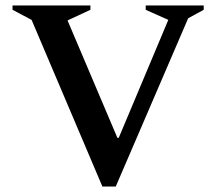

<svg xmlns="http://www.w3.org/2000/svg" viewBox="-20 -680 794 705"><path d="M356 5 96 -607 26 -644V-660H312V-644L228 -605L411 -174H416L598 -607L515 -644V-660H728V-644L671 -613L405 5Z"/></svg>

Font: Spectral SemiBold
Style: Regular
Weight: 600
Designer: Jean-Baptiste Levee
Foundry: Production Type
Version: Version 2.001